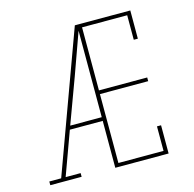

<svg xmlns="http://www.w3.org/2000/svg" viewBox="-107 -844 964 953"><g transform="rotate(-15 375.0 -367.5)"><path d="M36 0V-19H97L359 -735H381Q359 -674 337 -612.5Q315 -551 293 -490L208 -260H370V-241H201L120 -19H197V0ZM370 0V-735H644V-590H623V-716H391V-392H639V-373H391V-19H623V-145H644V0Z"/></g></svg>

Font: Iosevka Etoile Thin
Style: Regular
Weight: 100
Designer: Belleve Invis
Foundry: Belleve Invis
Version: Version 22.1.2; ttfautohint (v1.8.4)